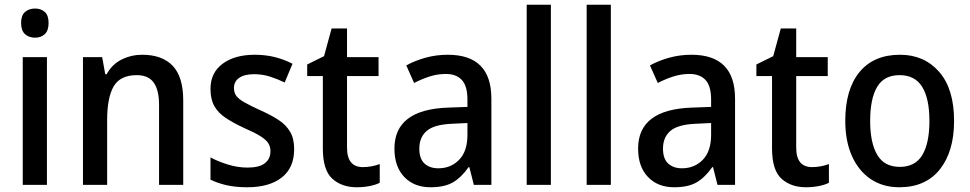

<svg xmlns="http://www.w3.org/2000/svg" viewBox="-20 -780 4092 810"><path d="M128 -744Q153 -744 169 -729.5Q185 -715 185 -683Q185 -651 169 -636Q153 -621 128 -621Q102 -621 85.5 -636Q69 -651 69 -683Q69 -715 85.5 -729.5Q102 -744 128 -744ZM178 -539V0H76V-539Z M580 -549Q664 -549 708.5 -502.5Q753 -456 753 -356V0H651V-338Q651 -400 628.5 -431.5Q606 -463 557 -463Q487 -463 459.5 -415.5Q432 -368 432 -273V0H330V-539H411L424 -467H430Q453 -509 493.5 -529Q534 -549 580 -549Z M1221 -151Q1221 -72 1168.5 -31Q1116 10 1023 10Q974 10 936.5 1.5Q899 -7 868 -22V-116Q899 -99 941 -86Q983 -73 1024 -73Q1074 -73 1097.5 -91.5Q1121 -110 1121 -142Q1121 -161 1112 -175.5Q1103 -190 1079.5 -205Q1056 -220 1010 -240Q965 -261 933 -282Q901 -303 884.5 -332Q868 -361 868 -405Q868 -473 919 -511Q970 -549 1055 -549Q1099 -549 1138 -539.5Q1177 -530 1214 -511L1181 -432Q1150 -447 1118.5 -457Q1087 -467 1052 -467Q1011 -467 989 -451.5Q967 -436 967 -409Q967 -389 977 -375.5Q987 -362 1011.5 -348Q1036 -334 1080 -314Q1123 -295 1155 -274Q1187 -253 1204 -224Q1221 -195 1221 -151Z M1511 -75Q1529 -75 1548 -78.5Q1567 -82 1582 -88V-9Q1565 0 1539 5Q1513 10 1485 10Q1422 10 1382 -26Q1342 -62 1342 -154V-459H1276V-508L1347 -543L1379 -660H1444V-539H1577V-459H1444V-157Q1444 -75 1511 -75Z M1869 -549Q2053 -549 2053 -364V0H1979L1960 -75H1957Q1926 -31 1890.5 -10.5Q1855 10 1796 10Q1727 10 1685.5 -33.5Q1644 -77 1644 -153Q1644 -318 1870 -326L1952 -329V-360Q1952 -417 1928.5 -442.5Q1905 -468 1861 -468Q1826 -468 1793 -457.5Q1760 -447 1727 -430L1694 -504Q1730 -524 1775 -536.5Q1820 -549 1869 -549ZM1889 -258Q1812 -255 1780.5 -228Q1749 -201 1749 -153Q1749 -110 1771 -90Q1793 -70 1829 -70Q1882 -70 1917 -106Q1952 -142 1952 -211V-261Z M2304 0H2202V-760H2304Z M2557 0H2455V-760H2557Z M2897 -549Q3081 -549 3081 -364V0H3007L2988 -75H2985Q2954 -31 2918.5 -10.5Q2883 10 2824 10Q2755 10 2713.5 -33.5Q2672 -77 2672 -153Q2672 -318 2898 -326L2980 -329V-360Q2980 -417 2956.5 -442.5Q2933 -468 2889 -468Q2854 -468 2821 -457.5Q2788 -447 2755 -430L2722 -504Q2758 -524 2803 -536.5Q2848 -549 2897 -549ZM2917 -258Q2840 -255 2808.5 -228Q2777 -201 2777 -153Q2777 -110 2799 -90Q2821 -70 2857 -70Q2910 -70 2945 -106Q2980 -142 2980 -211V-261Z M3406 -75Q3424 -75 3443 -78.5Q3462 -82 3477 -88V-9Q3460 0 3434 5Q3408 10 3380 10Q3317 10 3277 -26Q3237 -62 3237 -154V-459H3171V-508L3242 -543L3274 -660H3339V-539H3472V-459H3339V-157Q3339 -75 3406 -75Z M4005 -270Q4005 -141 3945 -65.5Q3885 10 3774 10Q3705 10 3654 -24Q3603 -58 3574.5 -121Q3546 -184 3546 -270Q3546 -403 3606 -476Q3666 -549 3777 -549Q3879 -549 3942 -477Q4005 -405 4005 -270ZM3651 -270Q3651 -177 3681 -126.5Q3711 -76 3776 -76Q3841 -76 3871 -126Q3901 -176 3901 -270Q3901 -364 3870.5 -413.5Q3840 -463 3775 -463Q3710 -463 3680.5 -413.5Q3651 -364 3651 -270Z"/></svg>

Font: Noto Sans Gurmukhi SemiCondensed Medium
Style: Regular
Weight: 500
Width: 4
Designer: Jelle Bosma - Monotype Design Team
Foundry: Monotype Imaging Inc.
Version: Version 2.004; ttfautohint (v1.8.4.7-5d5b)